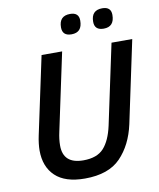

<svg xmlns="http://www.w3.org/2000/svg" viewBox="-98 -989 890 1076"><g transform="rotate(-10 347.0 -451.5)"><path d="M298 10Q433 10 501.5 -61Q570 -132 595 -247L694 -714H576L479 -258Q461 -176 423 -134Q385 -92 307 -92Q192 -92 192 -196Q192 -232 201 -272L295 -714H178L84 -273Q79 -250 76.5 -228Q74 -206 74 -189Q74 -96 130 -43Q186 10 298 10ZM547 -799Q608 -799 608 -867Q608 -913 558 -913Q495 -913 495 -847Q495 -799 547 -799ZM364 -799Q425 -799 425 -867Q425 -913 375 -913Q312 -913 312 -847Q312 -799 364 -799Z"/></g></svg>

Font: Noto Sans UI Medium
Style: Italic
Weight: 500
Italic angle: -12°
Designer: Monotype Design Team
Foundry: Monotype Imaging Inc.
Version: Version 1.901